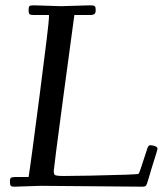

<svg xmlns="http://www.w3.org/2000/svg" viewBox="-20 -692 626 718"><path d="M133.1 2.9 33 6.1Q22.7 6.1 19.9 2.2Q17.1 -1.7 17.1 -13.1Q17.1 -24.4 21 -27.2Q24.9 -30 37.1 -30H86.9Q93.3 -66.9 128.2 -336.2Q163.1 -605.5 163.1 -626V-636H104Q93.5 -636 90.2 -639.4Q86.9 -642.8 86.9 -654.4Q86.9 -666 90.3 -669.1Q93.8 -672.1 106 -672.1L208 -668.9Q208 -668.9 318.1 -672.1Q330.8 -672.1 334.4 -668.7Q337.9 -665.3 337.9 -654.7Q337.9 -644 333.6 -640Q329.3 -636 316.9 -636H258.1Q252 -593.3 216.4 -327.1Q180.9 -61 180.9 -51.9Q180.9 -42.7 184.6 -38.3Q188.2 -33.9 218.4 -33.9Q248.5 -33.9 317.4 -35.2Q495.4 -38.8 498 -41.9Q500.7 -44.9 506.1 -61L532 -139.9Q535.4 -150.1 544.9 -148.9Q569.1 -146.2 569.1 -135Q569.1 -133.5 564 -117.2Q544.2 -54.9 536.5 -27.1Q528.8 0.7 524.9 3.4Q521 6.1 512.9 6.1Z"/></svg>

Font: Fanwood Text
Style: Italic
Weight: 400
Italic angle: -9°
Version: Version 1.101